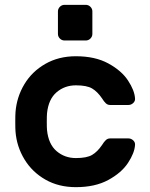

<svg xmlns="http://www.w3.org/2000/svg" viewBox="-20 -762 617 792"><path d="M213.5 -138.5C191.2 -157.5 178 -186.3 174 -225C173.3 -231.7 173 -243.3 173 -260C173 -276.7 173.3 -288.3 174 -295C178 -333.7 191.2 -362.5 213.5 -381.5C235.8 -400.5 262.3 -410 293 -410C323 -410 345.3 -405.7 360 -397C374.7 -388.3 388.3 -374.7 401 -356C406.3 -347.3 411.5 -340.7 416.5 -336C421.5 -331.3 427.3 -329 434 -329H510C517.3 -329 523.8 -331.7 529.5 -337C535.2 -342.3 537.7 -348.7 537 -356C535.7 -378 526 -402.7 508 -430C490 -457.3 462.8 -480.8 426.5 -500.5C390.2 -520.2 345.7 -530 293 -530C245.7 -530 203.7 -519.5 167 -498.5C130.3 -477.5 101.5 -449.5 80.5 -414.5C59.5 -379.5 47.3 -341.3 44 -300C43.3 -292 43 -278.3 43 -259C43 -240.3 43.3 -227 44 -219C47.3 -177.7 59.7 -139.5 81 -104.5C102.3 -69.5 131.2 -41.7 167.5 -21C203.8 -0.3 245.7 10 293 10C345.7 10 390.2 0.2 426.5 -19.5C462.8 -39.2 490 -62.7 508 -90C526 -117.3 535.7 -142 537 -164C537.7 -171.3 535.2 -177.7 529.5 -183C523.8 -188.3 517.3 -191 510 -191H434C427.3 -191 421.5 -188.7 416.5 -184C411.5 -179.3 406.3 -172.7 401 -164C388.3 -145.3 374.7 -131.7 360 -123C345.3 -114.3 323 -110 293 -110C262.3 -110 235.8 -119.5 213.5 -138.5ZM353 -734C347.7 -739.3 341.3 -742 334 -742H246C238.7 -742 232.3 -739.3 227 -734C221.7 -728.7 219 -722.3 219 -715V-622C219 -614.7 221.7 -608.3 227 -603C232.3 -597.7 238.7 -595 246 -595H334C341.3 -595 347.7 -597.7 353 -603C358.3 -608.3 361 -614.7 361 -622V-715C361 -722.3 358.3 -728.7 353 -734Z"/></svg>

Font: Rubik
Style: Regular
Weight: 500
Designer: Hubert & Fischer
Foundry: Hubert & Fischer
Version: Version 1.100